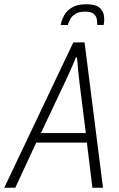

<svg xmlns="http://www.w3.org/2000/svg" viewBox="-56 -886 560 906"><path d="M-36 0 290 -686H343L430 0H380L354 -213H115L16 0ZM137 -258H349L319 -497Q318 -510 316 -525Q314 -540 312.5 -556Q311 -572 310 -587.5Q309 -603 307 -615H302Q296 -599 286.5 -577.5Q277 -556 267.5 -534.5Q258 -513 250 -497ZM230 -768Q235 -792 247.5 -814.5Q260 -837 285 -851.5Q310 -866 351 -866Q393 -866 411.5 -851.5Q430 -837 434 -814.5Q438 -792 433 -768H403Q403 -779 401 -794Q399 -809 387 -820Q375 -831 345 -831Q316 -831 299 -820Q282 -809 274.5 -794Q267 -779 264 -768Z"/></svg>

Font: Archivo Condensed Thin
Style: Italic
Weight: 250
Width: 3
Italic angle: -10°
Designer: Hector Gatti
Foundry: Omnibus-Type
Version: Version 2.001